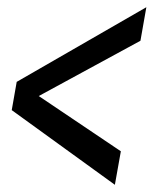

<svg xmlns="http://www.w3.org/2000/svg" viewBox="-20 -508 424 530"><path d="M297.1 2.1 313.6 -90.4 87 -242.9 367.7 -395.5 384 -488.1 26.1 -282 12.4 -204Z"/></svg>

Font: Anybody Thin
Style: Italic
Weight: 100
Italic angle: -10°
Designer: Tyler Finck
Foundry: Etcetera Type Company
Version: Version 1.114;gftools[0.9.25]